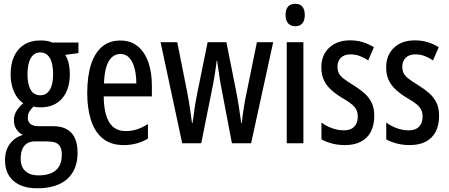

<svg xmlns="http://www.w3.org/2000/svg" viewBox="-20 -764 2393 1024"><path d="M177.7 240.2Q97.7 240.2 52.2 200.9Q6.8 161.6 6.8 90.3Q6.8 37.1 33.4 2.2Q60.1 -32.7 102.5 -44.4Q81.5 -54.2 67.9 -74.2Q54.2 -94.2 54.2 -121.1Q54.2 -149.4 67.4 -171.4Q80.6 -193.4 104.5 -213.9Q73.2 -232.9 54.9 -274.4Q36.6 -315.9 36.6 -368.2Q36.6 -423.8 55.4 -464.1Q74.2 -504.4 109.6 -526.4Q145 -548.3 194.8 -548.3Q210.4 -548.3 222.2 -546.9Q233.9 -545.4 242.9 -542.7Q252 -540 259.3 -537.1H398.4V-481L328.1 -471.2Q340.8 -450.2 346.7 -424.1Q352.5 -397.9 352.5 -370.1Q352.5 -286.6 311.3 -239Q270 -191.4 194.8 -191.4Q171.9 -191.4 158.7 -195.8Q147 -185.1 137.7 -170.7Q128.4 -156.2 128.4 -135.3Q128.4 -121.6 134.8 -111.6Q141.1 -101.6 153.8 -96.2Q166.5 -90.8 185.1 -90.8H265.6Q327.1 -90.8 360.4 -55.7Q393.6 -20.5 393.6 51.3Q393.6 141.6 338.1 190.9Q282.7 240.2 177.7 240.2ZM184.6 171.4Q226.1 171.4 253.9 159.2Q281.7 147 295.7 122.6Q309.6 98.1 309.6 62Q309.6 32.7 300.3 17.1Q291 1.5 273.4 -4.2Q255.9 -9.8 229.5 -9.8H163.6Q143.1 -9.8 126.5 -0.5Q109.9 8.8 100.1 29.1Q90.3 49.3 90.3 83Q90.3 126.5 115.7 148.9Q141.1 171.4 184.6 171.4ZM195.3 -255.9Q227.5 -255.9 245.4 -284.7Q263.2 -313.5 263.2 -368.7Q263.2 -427.2 245.1 -455.8Q227.1 -484.4 194.3 -484.4Q162.1 -484.4 144.3 -454.1Q126.5 -423.8 126.5 -367.7Q126.5 -314 143.6 -284.9Q160.6 -255.9 195.3 -255.9Z M622.1 -547.9Q678.2 -547.9 715.6 -516.4Q752.9 -484.9 771.5 -430.9Q790 -377 790 -308.6V-250H533.2Q534.2 -157.2 563 -111.1Q591.8 -64.9 650.4 -64.9Q680.7 -64.9 709.2 -73.7Q737.8 -82.5 769 -102.5V-24.9Q739.7 -7.3 707.8 1.2Q675.8 9.8 639.6 9.8Q570.8 9.8 527.8 -25.6Q484.9 -61 465.1 -123.5Q445.3 -186 445.3 -266.6Q445.3 -356.9 465.3 -419.7Q485.4 -482.4 524.7 -515.1Q564 -547.9 622.1 -547.9ZM622.6 -476.1Q583 -476.1 560.3 -438Q537.6 -399.9 534.2 -318.8H707Q707 -362.3 698 -398.2Q689 -434.1 670.2 -455.1Q651.4 -476.1 622.6 -476.1Z M1216.8 0 1156.2 -318.4Q1153.8 -332.5 1151.4 -348.1Q1148.9 -363.8 1146.7 -379.4Q1144.5 -395 1142.3 -410.4Q1140.1 -425.8 1138.2 -439.9H1135.7Q1133.8 -424.8 1131.6 -408.9Q1129.4 -393.1 1127 -377.4Q1124.5 -361.8 1122.1 -346.9Q1119.6 -332 1117.2 -318.4L1053.2 0H951.7L836.4 -539.1H925.3L977.5 -276.9Q982.9 -250.5 987.5 -221.9Q992.2 -193.4 996.3 -164.8Q1000.5 -136.2 1003.9 -107.9H1006.8Q1009.3 -125.5 1012 -144.5Q1014.6 -163.6 1017.6 -184.3Q1020.5 -205.1 1024.4 -227.3Q1028.3 -249.5 1033.2 -272.9L1087.4 -539.1H1187.5L1240.7 -271Q1245.1 -250 1249.3 -224.1Q1253.4 -198.2 1257.8 -168.9Q1262.2 -139.6 1266.6 -107.9H1269.5Q1271 -125 1273.7 -144.5Q1276.4 -164.1 1279.8 -186.3Q1283.2 -208.5 1287.6 -232.4L1350.1 -539.1H1437L1319.3 0Z M1598.1 -539.1V0H1509.3V-539.1ZM1554.7 -743.7Q1581.1 -743.7 1593.3 -727.8Q1605.5 -711.9 1605.5 -683.6Q1605.5 -655.3 1592.5 -639.6Q1579.6 -624 1554.7 -624Q1530.3 -624 1516.6 -639.6Q1502.9 -655.3 1502.9 -683.6Q1502.9 -712.9 1515.9 -728.3Q1528.8 -743.7 1554.7 -743.7Z M1976.1 -146.5Q1976.1 -96.2 1957.8 -61.3Q1939.5 -26.4 1904.5 -8.3Q1869.6 9.8 1819.8 9.8Q1782.2 9.8 1750.2 1.2Q1718.3 -7.3 1694.3 -20.5V-110.4Q1716.8 -92.8 1749.3 -80.8Q1781.7 -68.8 1815.4 -68.8Q1850.1 -68.8 1869.1 -88.1Q1888.2 -107.4 1888.2 -142.6Q1888.2 -163.1 1880.4 -178.7Q1872.6 -194.3 1854.5 -209.2Q1836.4 -224.1 1805.2 -241.7Q1772 -261.7 1746.8 -284.2Q1721.7 -306.6 1707.8 -335.7Q1693.8 -364.7 1693.8 -405.3Q1693.8 -470.2 1735.6 -509.5Q1777.3 -548.8 1847.2 -548.8Q1882.3 -548.8 1913.8 -539.6Q1945.3 -530.3 1974.1 -512.2L1943.8 -441.9Q1922.4 -456.5 1898.7 -465.3Q1875 -474.1 1849.6 -474.1Q1816.9 -474.1 1798.3 -456.3Q1779.8 -438.5 1779.8 -408.2Q1779.8 -387.7 1787.4 -373Q1794.9 -358.4 1813.5 -344Q1832 -329.6 1864.3 -310.1Q1897.5 -289.6 1922.6 -267.6Q1947.8 -245.6 1961.9 -216.8Q1976.1 -188 1976.1 -146.5Z M2321.8 -146.5Q2321.8 -96.2 2303.5 -61.3Q2285.2 -26.4 2250.2 -8.3Q2215.3 9.8 2165.5 9.8Q2127.9 9.8 2095.9 1.2Q2064 -7.3 2040 -20.5V-110.4Q2062.5 -92.8 2095 -80.8Q2127.4 -68.8 2161.1 -68.8Q2195.8 -68.8 2214.8 -88.1Q2233.9 -107.4 2233.9 -142.6Q2233.9 -163.1 2226.1 -178.7Q2218.3 -194.3 2200.2 -209.2Q2182.1 -224.1 2150.9 -241.7Q2117.7 -261.7 2092.5 -284.2Q2067.4 -306.6 2053.5 -335.7Q2039.6 -364.7 2039.6 -405.3Q2039.6 -470.2 2081.3 -509.5Q2123 -548.8 2192.9 -548.8Q2228 -548.8 2259.5 -539.6Q2291 -530.3 2319.8 -512.2L2289.6 -441.9Q2268.1 -456.5 2244.4 -465.3Q2220.7 -474.1 2195.3 -474.1Q2162.6 -474.1 2144 -456.3Q2125.5 -438.5 2125.5 -408.2Q2125.5 -387.7 2133.1 -373Q2140.6 -358.4 2159.2 -344Q2177.7 -329.6 2210 -310.1Q2243.2 -289.6 2268.3 -267.6Q2293.5 -245.6 2307.6 -216.8Q2321.8 -188 2321.8 -146.5Z"/></svg>

Font: Open Sans Condensed Medium
Style: Regular
Weight: 500
Width: 3
Designer: Monotype Design Team
Foundry: Monotype Imaging Inc.
Version: Version 3.000